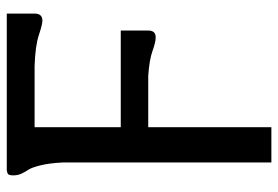

<svg xmlns="http://www.w3.org/2000/svg" viewBox="-147 -673 820 566"><g transform="rotate(-90 263.0 -390.0)"><path d="M506 -780V-698Q506 -675 485 -675Q474 -675 442.5 -685.5Q411 -696 352 -698H171V-444H456V-370V-364V-363Q456 -341 436 -341Q422 -341 395.5 -350.5Q369 -360 322 -363H171V0H67V-616Q65 -655 58.5 -681Q52 -707 45.5 -716.5Q39 -726 34 -737Q29 -748 29 -761Q29 -768 30.5 -772.5Q32 -777 37.5 -778.5Q43 -780 44 -780Q45 -780 53 -780Z"/></g></svg>

Font: Coupeur_Texte
Style: Regular
Weight: 400
Designer: Léa Rolland
Version: Version 1.000;PS 001.000;hotconv 1.0.88;makeotf.lib2.5.64775